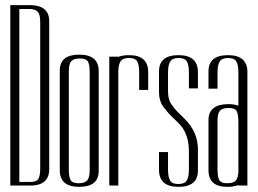

<svg xmlns="http://www.w3.org/2000/svg" viewBox="-20 -720 1000 745"><path d="M104 -700Q171 -696 171 -638V-64Q171 0 98 0H20V-700ZM55 -685V-14H98Q122 -14 129 -26Q136 -38 136 -67V-635Q136 -662 128 -672.5Q120 -683 100 -685Z M363 -57Q363 5 287.5 5Q212 5 212 -59V-446Q212 -508 287.5 -508Q363 -508 363 -444ZM328 -440Q328 -470 321 -481.5Q314 -493 290 -493Q266 -493 256.5 -482.5Q247 -472 247 -443V-62Q247 -33 254 -21Q261 -9 285 -9Q309 -9 318.5 -20Q328 -31 328 -60Z M438 -500V-499Q455 -506 481 -506Q555 -506 555 -440V-371H520V-439Q520 -470 512 -482.5Q504 -495 480 -495Q456 -495 447.5 -481.5Q439 -468 439 -439V0H404V-500Z M597 -443Q597 -506 672.5 -506Q748 -506 748 -440V-377H713V-439Q713 -468 705 -481.5Q697 -495 673 -495Q649 -495 640.5 -481.5Q632 -468 632 -439V-367Q632 -337 642 -320Q656 -298 676.5 -278.5Q697 -259 708 -246.5Q719 -234 728 -218Q748 -182 748 -139V-58Q748 5 672.5 5Q597 5 597 -61V-130H632V-62Q632 -33 640 -19.5Q648 -6 672 -6Q696 -6 704.5 -19.5Q713 -33 713 -62V-132Q713 -195 682 -232Q672 -244 653.5 -261Q635 -278 616 -302.5Q597 -327 597 -363Z M789 -254Q789 -316 867 -316Q888 -316 905 -310V-439Q905 -468 897 -481.5Q889 -495 865 -495Q841 -495 832.5 -481.5Q824 -468 824 -439V-376H789V-443Q789 -506 864.5 -506Q940 -506 940 -440V0H905V-2Q888 5 862 5Q789 5 789 -59ZM905 -51V-244Q905 -276 898.5 -288.5Q892 -301 867.5 -301Q843 -301 833.5 -290.5Q824 -280 824 -251V-62Q824 -33 831 -21Q838 -9 861 -9Q884 -9 893.5 -18Q903 -27 905 -51Z"/></svg>

Font: Dorsa
Style: Regular
Weight: 400
Version: Version 1.002